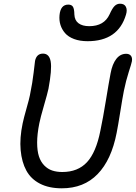

<svg xmlns="http://www.w3.org/2000/svg" viewBox="-20 -1039 732 1035"><path d="M452.1 -816.9Q410.6 -816.9 379.4 -828.6Q348.1 -840.3 330.8 -860.4Q313.5 -880.4 305.9 -904.8Q298.3 -929.2 300.8 -957Q306.2 -1014.2 348.1 -1014.2Q365.7 -1014.2 373 -1002.9Q380.4 -991.7 380.9 -960.9Q382.3 -929.2 403.3 -913.6Q424.3 -897.9 460.9 -897.9Q541.5 -897.9 570.8 -961.9Q585.4 -994.6 597.9 -1006.8Q610.4 -1019 627 -1019Q650.4 -1019 658.7 -1002.2Q667 -985.4 659.2 -960Q616.7 -816.9 452.1 -816.9ZM313 -23.9Q244.1 -23.9 195.6 -48.8Q147 -73.7 122.1 -119.4Q97.2 -165 91.3 -229.7Q85.4 -294.4 102.1 -374Q107.9 -401.9 122.8 -454.3Q137.7 -506.8 141.1 -524.9Q155.8 -596.7 161.4 -648.2Q167 -699.7 168.9 -710.9Q177.2 -750 211.9 -750Q245.6 -750 253.2 -707.5Q260.7 -665 241.2 -560.1Q235.8 -534.7 216.8 -469.5Q197.8 -404.3 191.9 -374Q180.2 -315.9 180.2 -270.8Q180.2 -225.6 189.9 -196Q199.7 -166.5 218.5 -147.2Q237.3 -127.9 261.2 -119.9Q285.2 -111.8 315.9 -111.8Q399.9 -111.8 449 -164.8Q498 -217.8 521 -334Q535.2 -401.4 550.8 -497.1Q566.4 -592.8 576.2 -644Q585.4 -693.8 606.9 -721.4Q628.4 -749 660.2 -749Q677.2 -749 685.8 -738.3Q694.3 -727.5 690.9 -708Q688.5 -695.3 673.8 -650.1Q659.2 -605 647.9 -549.8Q640.1 -510.7 628.2 -435.3Q616.2 -359.9 608.9 -323.2Q580.6 -177.2 506.3 -100.6Q432.1 -23.9 313 -23.9Z"/></svg>

Font: Shantell Sans Bouncy
Style: Italic
Weight: 400
Italic angle: -11.31°
Designer: Stephen Nixon, Anya Danilova, Shantell Martin
Foundry: Arrow Type
Version: Version 1.006;[9816181b4]